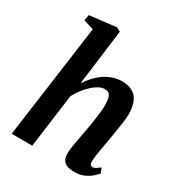

<svg xmlns="http://www.w3.org/2000/svg" viewBox="-192 -945 1009 1083"><g transform="rotate(30 312.0 -403.5)"><path d="M452.5 10Q417 10 398.2 0Q379.5 -10 373 -27Q366.5 -44 367 -65Q367 -78 369.5 -95.5Q372 -113 375.5 -133.8Q379 -154.5 383.2 -176Q387.5 -197.5 391 -218Q394.5 -238.5 398.8 -262.2Q403 -286 406.5 -311.5Q410 -337 412.5 -361.5Q415 -386 414.5 -407.5Q414 -437 409 -452.8Q404 -468.5 393.8 -474.8Q383.5 -481 367.5 -481Q350 -481 330.2 -470.5Q310.5 -460 290.5 -441.8Q270.5 -423.5 252.2 -399.8Q234 -376 220 -349.5L173 0H39L140.5 -739.5L74 -759.5L81 -797L253 -817L279.5 -803.5L233 -440.5Q250.5 -468 272.2 -491.2Q294 -514.5 319.5 -531.8Q345 -549 373.2 -558.5Q401.5 -568 432 -568Q469 -568 497 -554.2Q525 -540.5 540.5 -508Q556 -475.5 556 -421Q556 -404 551.8 -373Q547.5 -342 542 -308Q536.5 -274 532 -247Q528.5 -228.5 525 -207.8Q521.5 -187 517.8 -166.8Q514 -146.5 511.5 -127.8Q509 -109 508.5 -94Q508.5 -76.5 514 -70.5Q519.5 -64.5 526.5 -64.5Q536 -64.5 545.8 -70Q555.5 -75.5 573 -89L586.5 -57.5Q581.5 -51 564.5 -34.5Q547.5 -18 519.5 -4Q491.5 10 452.5 10Z"/></g></svg>

Font: Merriweather
Style: Bold Italic
Weight: 700
Italic angle: -7.8°
Version: Version 2.101